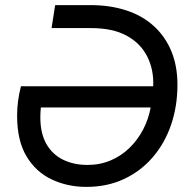

<svg xmlns="http://www.w3.org/2000/svg" viewBox="-20 -720 745 752"><path d="M318 12Q245 12 183 -17Q121 -46 84 -107.5Q47 -169 47 -267Q47 -297 51 -326Q55 -355 62 -382H580Q583 -446 557 -498Q531 -550 476.5 -580Q422 -610 336 -610H182L196 -700H334Q412 -700 475.5 -679Q539 -658 583.5 -617Q628 -576 651.5 -518.5Q675 -461 675 -388Q675 -305 650.5 -232.5Q626 -160 579 -105Q532 -50 466 -19Q400 12 318 12ZM323 -74Q372 -74 414 -92Q456 -110 488 -141.5Q520 -173 541 -213.5Q562 -254 570 -299H140Q139 -289 138.5 -279.5Q138 -270 138 -260Q138 -198 161.5 -156.5Q185 -115 227 -94.5Q269 -74 323 -74Z"/></svg>

Font: MuseoModerno
Style: Italic
Weight: 400
Italic angle: -9°
Designer: Pablo Cosgaya, Héctor Gatti, Marcela Romero, and the Authors of The MuseoModerno Project.
Foundry: Omnibus-Type Team
Version: Version 1.003